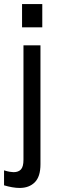

<svg xmlns="http://www.w3.org/2000/svg" viewBox="-45 -717 291 949"><path d="M52 212Q35 212 15 208.5Q-5 205 -25 199V125Q-9 130 3 132Q15 134 22 134Q46 134 58.5 120.5Q71 107 71 73V-493H155V95Q155 156 127 184Q99 212 52 212ZM64 -582V-697H164V-582Z"/></svg>

Font: Hanken Grotesk
Style: Regular
Weight: 400
Designer: Alfredo Marco Pradil
Foundry: Hanken Design Co.
Version: Version 3.013